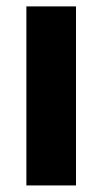

<svg xmlns="http://www.w3.org/2000/svg" viewBox="-20 -565 312 585"><path d="M60.4 0V-545.5H211.6V0Z"/></svg>

Font: Inter Zeller
Style: Bold
Weight: 700
Designer: Rasmus Andersson; Joe Bland
Foundry: zeller
Version: Version 3.015;git-dec3a8cb1